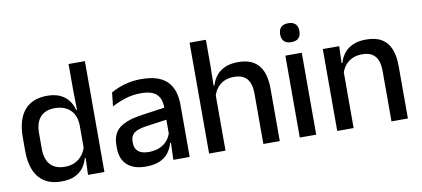

<svg xmlns="http://www.w3.org/2000/svg" viewBox="-65 -896 2479 1129"><g transform="rotate(-10 1174.5 -331.5)"><path d="M222.5 11Q135 11 89.2 -44Q43.5 -99 43.5 -204.5V-282Q43.5 -388.5 89.8 -444.2Q136 -500 226.5 -500Q270 -500 301.2 -486.2Q332.5 -472.5 352.2 -447.5Q372 -422.5 380.5 -388.5H413L385.5 -298Q384 -338 368 -365.2Q352 -392.5 324 -406.5Q296 -420.5 258.5 -420.5Q202 -420.5 172 -388Q142 -355.5 142 -291.5V-198Q142 -135.5 171.8 -103Q201.5 -70.5 258.5 -70.5Q293 -70.5 319.2 -83.5Q345.5 -96.5 363 -119Q380.5 -141.5 387 -169.5L410 -100.5H381.5Q373.5 -70 354.8 -44.5Q336 -19 304 -4Q272 11 222.5 11ZM481 0H383L387 -114.5L385.5 -145.5V-348.5L386 -367.5L383.5 -506V-662H481Z M990 0H892.5L896.5 -116L893 -131V-285L893.5 -309.5Q893.5 -366 864.8 -392.5Q836 -419 772.5 -419Q721 -419 677 -404.5Q633 -390 597.5 -371L606.5 -453Q626.5 -464.5 653.5 -475.5Q680.5 -486.5 714.5 -493.5Q748.5 -500.5 789 -500.5Q844.5 -500.5 883 -487.2Q921.5 -474 945 -449Q968.5 -424 979.2 -389Q990 -354 990 -311ZM727 11Q654.5 11 616 -24.8Q577.5 -60.5 577.5 -126.5V-141.5Q577.5 -211.5 620.8 -245.2Q664 -279 757 -292L904 -313L909.5 -242L768.5 -222Q718 -215 696.5 -197.8Q675 -180.5 675 -147V-140Q675 -106.5 695.8 -88.5Q716.5 -70.5 759 -70.5Q798 -70.5 826 -83.5Q854 -96.5 871.5 -118.2Q889 -140 895.5 -166.5L909 -101H891Q883 -71 864.5 -45.5Q846 -20 812.8 -4.5Q779.5 11 727 11Z M1528 0H1430V-302Q1430 -337.5 1420.2 -363.5Q1410.5 -389.5 1388.2 -404Q1366 -418.5 1327.5 -418.5Q1292 -418.5 1266.2 -405.5Q1240.5 -392.5 1224.5 -370.5Q1208.5 -348.5 1201.5 -320.5L1182 -388.5H1206.5Q1215 -419.5 1234.5 -444.8Q1254 -470 1286.5 -485Q1319 -500 1366 -500Q1423.5 -500 1459 -478.2Q1494.5 -456.5 1511.2 -415Q1528 -373.5 1528 -313ZM1204 0H1106V-662H1203.5V-506L1201 -365L1204 -358Z M1745.5 0H1647.5V-489H1745.5ZM1696.5 -561Q1667.5 -561 1653.2 -575.8Q1639 -590.5 1639 -616.5V-618.5Q1639 -644.5 1653.2 -659.2Q1667.5 -674 1696.5 -674Q1725.5 -674 1739.8 -659.2Q1754 -644.5 1754 -618.5V-616.5Q1754 -590 1739.8 -575.5Q1725.5 -561 1696.5 -561Z M2293 0H2195V-302Q2195 -337.5 2185.2 -363.5Q2175.5 -389.5 2153.2 -404Q2131 -418.5 2092.5 -418.5Q2057 -418.5 2031 -405.5Q2005 -392.5 1988.8 -370.5Q1972.5 -348.5 1965.5 -320.5L1949.5 -388.5H1970.5Q1979 -419.5 1998.5 -444.8Q2018 -470 2050.5 -485Q2083 -500 2131 -500Q2188.5 -500 2224 -478.2Q2259.5 -456.5 2276.2 -415Q2293 -373.5 2293 -313ZM1969 0H1871V-489H1969L1965 -374.5L1969 -368.5Z"/></g></svg>

Font: Anek Kannada Medium
Style: Regular
Weight: 500
Designer: Vaishnavi Murthy, Maithili Shingre (Kannada) & Yesha Goshar (Latin)
Foundry: Ek Type
Version: Version 1.003